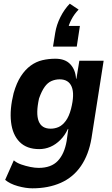

<svg xmlns="http://www.w3.org/2000/svg" viewBox="-20 -833 607 1043"><path d="M156 190Q120 190 77 178Q34 166 8 144L55 38Q71 52 95.5 60.5Q120 69 145 74Q170 79 190 79Q258 79 294 41Q330 3 342 -67L351 -132L349 -133Q333 -98 308 -73Q283 -48 254 -35.5Q225 -23 193 -23Q125 -23 86.5 -62Q48 -101 40 -170Q32 -239 54 -327Q70 -383 93.5 -419Q117 -455 146.5 -476.5Q176 -498 210 -506Q244 -514 281 -514Q334 -514 362 -484Q390 -454 393 -406L395 -405L411 -503H543L477 -82Q462 7 420 68.5Q378 130 310.5 160Q243 190 156 190ZM255 -134Q278 -134 298.5 -143Q319 -152 337 -176Q355 -200 366 -242Q386 -321 369.5 -361.5Q353 -402 304 -402Q281 -402 260 -393Q239 -384 222.5 -361Q206 -338 192 -298Q174 -216 190 -175Q206 -134 255 -134ZM268 -580 280 -655Q287 -698 308 -740Q329 -782 359 -813L407 -781Q383 -756 368 -727Q353 -698 349 -675L326 -692H414L397 -580Z"/></svg>

Font: Nunito Sans 7pt Condensed ExtraBold
Style: Italic
Weight: 800
Width: 3
Italic angle: -9°
Designer: Vernon Adams
Foundry: Vernon Adams
Version: Version 3.101;gftools[0.9.27]